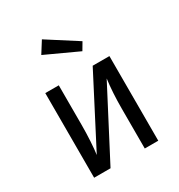

<svg xmlns="http://www.w3.org/2000/svg" viewBox="-188 -934 991 1061"><g transform="rotate(-30 307.5 -403.5)"><path d="M512.3 -540V0H426.2V-252.8Q426.2 -356.4 437.4 -440.5L207.7 0H103.1V-540H189.2V-287.7Q189.2 -236.4 186.2 -185.1Q183.1 -133.8 178.5 -101.5L405.6 -540ZM424.6 -685.6 396.4 -637.9 189.2 -733.3 235.4 -806.7Z"/></g></svg>

Font: Fira Code
Style: Regular
Weight: 400
Designer: Carrois Corporate, Edenspiekermann AG, Nikita Prokopov
Foundry: Carrois Corporate, Edenspiekermann AG, Nikita Prokopov
Version: Version 5.002